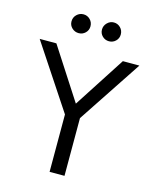

<svg xmlns="http://www.w3.org/2000/svg" viewBox="-137 -1052 928 1144"><g transform="rotate(15 326.5 -479.5)"><path d="M234 -843C250 -843 263.7 -848.5 275 -859.5C286.3 -870.5 292 -884 292 -900C292 -916.7 286.3 -930.7 275 -942C263.7 -953.3 250 -959 234 -959C218 -959 204.2 -953.3 192.5 -942C180.8 -930.7 175 -916.7 175 -900C175 -884 180.8 -870.5 192.5 -859.5C204.2 -848.5 218 -843 234 -843ZM421 -843C437 -843 450.7 -848.5 462 -859.5C473.3 -870.5 479 -884 479 -900C479 -916.7 473.3 -930.7 462 -942C450.7 -953.3 437 -959 421 -959C405.7 -959 392.2 -953.2 380.5 -941.5C368.8 -929.8 363 -916 363 -900C363 -884 368.7 -870.5 380 -859.5C391.3 -848.5 405 -843 421 -843ZM634 -750H532L327 -433L122 -750H19L281 -354V0H373V-356Z"/></g></svg>

Font: Orkney
Style: Regular
Weight: 400
Designer: Samuel Oakes and Alfredo Marco Pradil
Foundry: Alfredo Marco Pradil
Version: 1.0; ttfautohint (v1.5)